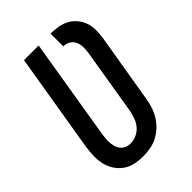

<svg xmlns="http://www.w3.org/2000/svg" viewBox="-218 -831 936 936"><g transform="rotate(-45 250.0 -363.5)"><path d="M205 8Q176 8 148.5 2Q121 -4 99 -19.5Q77 -35 62 -58Q47 -81 40.5 -108Q34 -135 35 -164Q36 -193 40 -222L125 -735H226L139 -207Q137 -193 136 -178.5Q135 -164 136.5 -150Q138 -136 142.5 -123Q147 -110 156 -100Q165 -90 178 -85Q191 -80 206 -80Q226 -80 246.5 -89Q267 -98 281.5 -115Q296 -132 303.5 -152.5Q311 -173 315 -193L372 -538Q375 -557 374.5 -576.5Q374 -596 366.5 -612Q359 -628 343.5 -637.5Q328 -647 308 -647V-735Q334 -735 360 -730.5Q386 -726 407.5 -714Q429 -702 445 -683Q461 -664 469 -640.5Q477 -617 477 -591Q477 -565 473 -538L413 -179Q409 -154 401 -130Q393 -106 379.5 -84Q366 -62 346.5 -43.5Q327 -25 303.5 -13Q280 -1 255 3.5Q230 8 205 8Z"/></g></svg>

Font: Iosevka Semibold
Style: Italic
Weight: 600
Italic angle: -9°
Monospace: yes
Designer: Belleve Invis
Foundry: Belleve Invis
Version: Version 32.5.0; ttfautohint (v1.8.4)